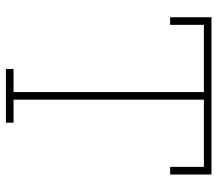

<svg xmlns="http://www.w3.org/2000/svg" viewBox="-64 -688 751 664"><g transform="rotate(90 312.0 -355.5)"><path d="M218.3 0V-26.4H297.9V-684.6H65.4V-567.9H39.1V-710.9H583V-567.9H556.6V-684.6H324.2V-26.4H403.8V0Z"/></g></svg>

Font: Roboto Slab Thin
Style: Regular
Weight: 100
Designer: Google
Version: Version 2.000; ttfautohint (v1.8.1.43-b0c9)